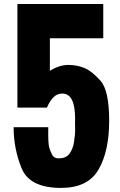

<svg xmlns="http://www.w3.org/2000/svg" viewBox="-20 -899 584 936"><path d="M346.2 -320.3Q346.2 -442.9 283.7 -442.9Q256.3 -442.9 238 -422.1Q219.7 -401.4 209 -374.5H64.9V-879.4H483.4V-712.4H223.1V-553.7Q269.5 -582.5 312.5 -582.5Q355.5 -582.5 391.8 -567.4Q428.2 -552.2 470.2 -505.1Q512.2 -458 512.2 -310.1Q512.2 -162.1 460.4 -72.5Q408.7 17.1 277.8 17.1Q124.5 17.1 85.4 -78.6Q46.4 -174.3 46.4 -278.8H215.3Q213.9 -200.2 220 -179.7Q226.1 -159.2 235.1 -143.1Q244.1 -127 265.1 -127Q286.1 -127 298.8 -133.3Q311.5 -139.6 319.3 -150.6Q327.1 -161.6 332.8 -176Q338.4 -190.4 340.8 -206.8Q343.3 -223.1 345 -240Q346.7 -256.8 346.2 -272.5Q345.7 -288.1 345.7 -299.8Q345.7 -311.5 346.2 -320.3Z"/></svg>

Font: Oswald-Bold
Style: Bold
Weight: 700
Designer: vernon adams
Foundry: vernon adams
Version: Version 2.002; ttfautohint (v0.92.18-e454-dirty) -l 8 -r 50 